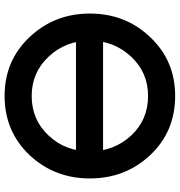

<svg xmlns="http://www.w3.org/2000/svg" viewBox="6 -758 764 815"><g transform="rotate(-90 387.5 -350.0)"><path d="M388 -712Q238 -712 137 -606Q38 -500 38 -350Q38 -200 137 -94Q237 12 388 12Q536 12 635 -91Q738 -197 738 -350Q738 -502 636 -608Q537 -712 388 -712ZM388 -597Q488 -597 555 -525Q589 -489 606 -445Q623 -401 623 -350Q623 -248 555 -175Q488 -103 388 -103Q287 -103 220 -175Q153 -248 153 -350Q153 -401 169.5 -445Q186 -489 220 -525Q287 -597 388 -597ZM125 -294H652V-409H125Z"/></g></svg>

Font: Unageo
Style: SemiBold
Weight: 600
Designer: Richard Sepsi
Foundry: Richard Sepsi
Version: Version 2.000